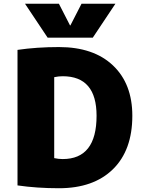

<svg xmlns="http://www.w3.org/2000/svg" viewBox="-20 -990 751 1020"><path d="M354 -855 413 -970H593L473 -790H233L113 -970H293L352 -855ZM268 -150Q291 -145 313 -145Q493 -145 493 -375Q493 -585 313 -585Q291 -585 268 -580ZM683 -375Q683 -192 580 -91Q477 10 293 10Q176 10 73 -5V-725Q176 -740 293 -740Q477 -740 580 -642.5Q683 -545 683 -375Z"/></svg>

Font: Mplus 1p Black
Style: Regular
Weight: 900
Version: Version 1.061